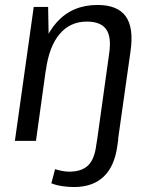

<svg xmlns="http://www.w3.org/2000/svg" viewBox="-20 -568 604 774"><path d="M278 186Q256 186 231.5 182.5Q207 179 187 171L202 114Q215 118 230 121Q245 124 259 124Q309 124 335 99Q361 74 368 17L372 -8H457L453 20Q442 102 398 144Q354 186 278 186ZM420 -352Q430 -419 408 -450Q386 -481 330 -481Q263 -481 220.5 -431Q178 -381 165 -285L119 -217L127 -278Q147 -410 209.5 -479Q272 -548 373 -548Q454 -548 487 -502Q520 -456 506 -360L455 0H371ZM116 -540H174L177 -375L125 0H40Z"/></svg>

Font: Pathway Extreme SemiCondensed
Style: Italic
Weight: 400
Width: 4
Italic angle: -8°
Version: Version 1.001;gftools[0.9.26]